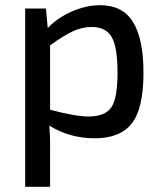

<svg xmlns="http://www.w3.org/2000/svg" viewBox="-20 -521 627 740"><path d="M157 -488 164 -413Q202 -453 257.5 -477Q313 -501 366 -501Q453 -501 493 -435.5Q533 -370 533 -241Q533 -103 488 -45.5Q443 12 346 12Q248 12 170 -37Q174 13 173 62V199H77V-488ZM173 -346V-98Q272 -72 321 -72Q384 -72 408.5 -106.5Q433 -141 433 -242Q433 -339 410.5 -378Q388 -417 333 -417Q297 -417 261 -400.5Q225 -384 173 -346Z"/></svg>

Font: Exo 2.0 Medium
Style: Regular
Weight: 500
Designer: Natanael Gama
Version: Version 1.001;PS 001.001;hotconv 1.0.70;makeotf.lib2.5.58329